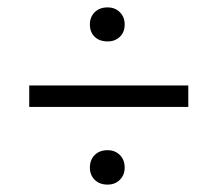

<svg xmlns="http://www.w3.org/2000/svg" viewBox="-20 -490 580 519"><path d="M59 -201V-259H489V-201ZM271 -378Q249 -378 236 -390.5Q223 -403 223 -424Q223 -444 236 -457Q249 -470 271 -470Q291 -470 304 -457Q317 -444 317 -424Q317 -403 304 -390.5Q291 -378 271 -378ZM271 9Q249 9 236 -4Q223 -17 223 -37Q223 -58 236 -71Q249 -84 271 -84Q291 -84 304 -71Q317 -58 317 -37Q317 -17 304 -4Q291 9 271 9Z"/></svg>

Font: Ysabeau Office Medium
Style: Italic
Weight: 500
Italic angle: -12°
Designer: Christian Thalmann (Catharsis Fonts)
Version: Version 2.001;gftools[0.9.30]; featfreeze: tnum,lnum,ss02